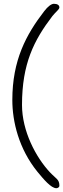

<svg xmlns="http://www.w3.org/2000/svg" viewBox="-20 -743 333 1012"><path d="M264 -723C251 -723 232 -709 213 -684C118 -561 45 -426 45 -216C45 -102 79 41 177 162C210 202 249 249 277 249C284 249 293 244 293 236C293 202 276 200 243 165C169 86 96 -52 96 -190C96 -407 159 -531 256 -658C275 -682 293 -693 293 -704C293 -716 282 -723 264 -723Z"/></svg>

Font: EB Garamond SC 08
Style: Regular
Weight: 400
Version: Version 0.016